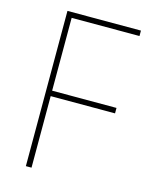

<svg xmlns="http://www.w3.org/2000/svg" viewBox="-109 -783 660 853"><g transform="rotate(15 220.5 -357.0)"><path d="M120 0H94V-714H432V-689H120V-354H416V-329H120Z"/></g></svg>

Font: Noto Sans Kannada SemiCondensed Thin
Style: Regular
Weight: 100
Width: 4
Designer: Jelle Bosma - Monotype Design Team
Foundry: Monotype Imaging Inc.
Version: Version 2.005; ttfautohint (v1.8.4.7-5d5b)